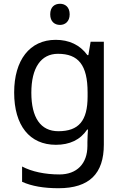

<svg xmlns="http://www.w3.org/2000/svg" viewBox="-20 -757 655 1017"><path d="M298 -737C269 -737 246 -720 246 -681C246 -643 269 -625 298 -625C325 -625 349 -643 349 -681C349 -720 325 -737 298 -737ZM275 -546C137 -546 55 -438 55 -267C55 -92 137 10 276 10C349 10 405 -16 442 -71H446C445 -59 443 -21 443 -5V16C443 110 387 167 295 167C218 167 148 152 97 125V206C148 229 212 240 290 240C454 240 530 162 530 9V-536H460L448 -465H443C403 -520 345 -546 275 -546ZM287 -472C395 -472 444 -413 444 -267V-246C444 -117 397 -62 289 -62C195 -62 146 -134 146 -266C146 -398 197 -472 287 -472Z"/></svg>

Font: Noto Sans Runic
Style: Regular
Weight: 400
Designer: Monotype Design Team
Foundry: Monotype Imaging Inc.
Version: Version 2.002